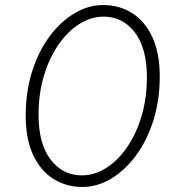

<svg xmlns="http://www.w3.org/2000/svg" viewBox="-20 -731 688 762"><path d="M389 -711Q454 -711 504.5 -679Q555 -647 584.5 -584Q614 -521 614 -428Q614 -333 588.5 -252.5Q563 -172 519 -113Q475 -54 420.5 -21.5Q366 11 307 11Q243 11 192 -21Q141 -53 111.5 -116Q82 -179 82 -272Q82 -367 107.5 -447.5Q133 -528 177 -587Q221 -646 276 -678.5Q331 -711 389 -711ZM391 -665Q341 -665 294.5 -635.5Q248 -606 211.5 -553Q175 -500 154 -429.5Q133 -359 133 -276Q133 -160 181 -97.5Q229 -35 305 -35Q355 -35 401.5 -64.5Q448 -94 484.5 -147Q521 -200 542 -271Q563 -342 563 -424Q563 -540 515 -602.5Q467 -665 391 -665Z"/></svg>

Font: Red Hat Text
Style: Italic
Weight: 300
Italic angle: -12°
Designer: Pentagram, MCKL
Foundry: Pentagram, MCKL
Version: Version 1.023